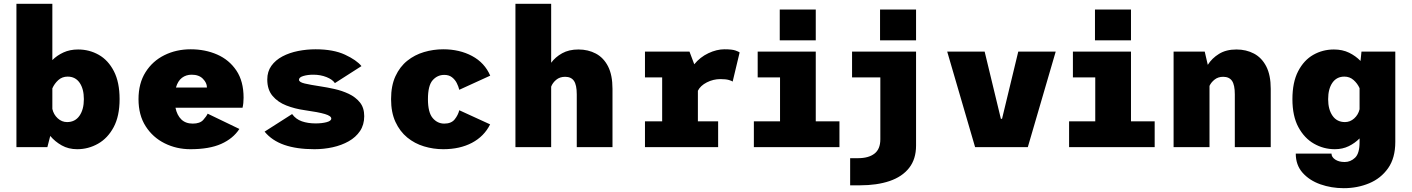

<svg xmlns="http://www.w3.org/2000/svg" viewBox="-20 -770 7390 1005"><path d="M66 0V-750H254V-455.5Q278.5 -480 312.2 -495.5Q346 -511 389 -511Q447.5 -511 497 -483Q546.5 -455 576.2 -397.2Q606 -339.5 606 -251Q606 -162.5 575 -104.5Q544 -46.5 493.2 -17.8Q442.5 11 384 11Q338.5 11 303 -9Q267.5 -29 243 -58.5L228 0ZM334 -369Q305.5 -369 285.2 -350.8Q265 -332.5 254 -307.5V-200Q260.5 -170.5 282 -150.8Q303.5 -131 331 -131Q373 -131 396 -164Q419 -197 419 -251Q419 -304.5 396.8 -336.8Q374.5 -369 334 -369Z M977 11Q904 11 842 -19.8Q780 -50.5 742.5 -109Q705 -167.5 705 -251Q705 -334 741.8 -392.2Q778.5 -450.5 840.5 -481.2Q902.5 -512 978.5 -512Q1054 -512 1116.8 -484.5Q1179.5 -457 1217.2 -401Q1255 -345 1255 -258.5Q1255 -229 1249.5 -206H898.5Q906.5 -167 929 -145Q951.5 -123 989 -123Q1026.5 -123 1043.8 -142.2Q1061 -161.5 1067 -175L1233 -95Q1200 -44.5 1137.8 -16.8Q1075.5 11 977 11ZM983 -379Q954 -379 932.5 -362.8Q911 -346.5 901 -312H1063V-314Q1063 -336 1042.2 -357.5Q1021.5 -379 983 -379Z M1626 11Q1533 11 1468.2 -11.5Q1403.5 -34 1365 -81L1509 -173Q1528.5 -146 1560 -135Q1591.5 -124 1632 -124Q1665 -124 1689.5 -130.5Q1714 -137 1714 -149.5Q1714 -163 1681 -173Q1648 -183 1573.5 -193.5Q1523.5 -200.5 1479 -217.8Q1434.5 -235 1406.8 -267.8Q1379 -300.5 1379 -354Q1379 -395.5 1400.5 -425.5Q1422 -455.5 1458.5 -474.8Q1495 -494 1540 -503Q1585 -512 1632 -512Q1725 -512 1785.8 -483.8Q1846.5 -455.5 1872 -424L1733 -335Q1720.5 -354 1689 -366.5Q1657.5 -379 1620 -379Q1590.5 -379 1567.8 -372.2Q1545 -365.5 1545 -352.5Q1545 -340 1574.5 -333Q1604 -326 1657 -318Q1691 -313 1730.5 -304.2Q1770 -295.5 1805.5 -278.8Q1841 -262 1863.8 -234Q1886.5 -206 1886.5 -162Q1886.5 -117 1864.5 -84.2Q1842.5 -51.5 1805.2 -30.5Q1768 -9.5 1721.5 0.8Q1675 11 1626 11Z M2300 11Q2248.5 11 2199.5 -3.8Q2150.5 -18.5 2111.8 -50.2Q2073 -82 2050 -131.8Q2027 -181.5 2027 -251Q2027 -321.5 2050 -371.2Q2073 -421 2111.8 -452Q2150.5 -483 2199.5 -497.5Q2248.5 -512 2300 -512Q2385.5 -512 2451.2 -476.8Q2517 -441.5 2546 -374L2384 -300Q2380 -317 2371 -335Q2362 -353 2346 -365.5Q2330 -378 2305.5 -378Q2269.5 -378 2244.8 -350.2Q2220 -322.5 2220 -251Q2220 -181.5 2244.8 -152.2Q2269.5 -123 2305.5 -123Q2342.5 -123 2360.2 -145.5Q2378 -168 2384 -193L2545.5 -119Q2514 -56 2450.5 -22.5Q2387 11 2300 11Z M2678 0V-750H2865V-441.5Q2887 -471.5 2922.5 -491.2Q2958 -511 3007.5 -511Q3058.5 -511 3099 -489.5Q3139.5 -468 3162.8 -422.5Q3186 -377 3186 -305V0H2999V-276Q2999 -325.5 2984.2 -346.8Q2969.5 -368 2938 -368Q2910 -368 2891.2 -352.2Q2872.5 -336.5 2865 -316.5V0Z M3356 0V-135H3446V-365H3356V-500H3589L3614 -433.5Q3644.5 -471 3688 -491.5Q3731.5 -512 3772 -512Q3812.5 -512 3830.2 -505.5Q3848 -499 3851.5 -495.5L3815 -343Q3811.5 -346.5 3795.5 -351.2Q3779.5 -356 3751 -356Q3713.5 -356 3679.8 -338.8Q3646 -321.5 3633 -295V-135H3739V0Z M4061.5 -720H4250V-559H4061.5ZM3926 0V-135H4063V-365H3946V-500H4250V-135H4374V0Z M4586.5 -720H4775V-559H4586.5ZM4430 200V58H4471Q4526.5 58 4557.2 34.2Q4588 10.5 4588 -41V-365H4440V-500H4775V-8Q4775 63 4738.5 109.2Q4702 155.5 4636 177.8Q4570 200 4482 200Z M5084 0 4938 -500H5134L5219 -148H5225L5310 -500H5506L5360 0Z M5711.5 -720H5900V-559H5711.5ZM5576 0V-135H5713V-365H5596V-500H5900V-135H6024V0Z M6123 0V-500H6286L6302 -430.5Q6323.5 -465 6360.8 -488Q6398 -511 6452 -511Q6503 -511 6543.8 -489.5Q6584.5 -468 6608 -422.5Q6631.5 -377 6631.5 -305V0H6443.5V-276Q6443.5 -325.5 6428.8 -346.8Q6414 -368 6382.5 -368Q6356 -368 6337.8 -353.5Q6319.5 -339 6311 -320.5V0Z M6967 11Q6908.5 11 6858 -17.8Q6807.5 -46.5 6776.2 -104.5Q6745 -162.5 6745 -251Q6745 -339.5 6775 -397.2Q6805 -455 6854.2 -483Q6903.5 -511 6962 -511Q7007 -511 7041.8 -494Q7076.5 -477 7101.5 -451L7106.5 -500H7283.5V-27Q7283.5 57 7245.8 110.5Q7208 164 7146.5 189.5Q7085 215 7013.5 215Q6949 215 6891.5 194.8Q6834 174.5 6798.2 134.2Q6762.5 94 6762.5 34H6949.5Q6949.5 52 6968.8 65Q6988 78 7018.5 78Q7049.5 78 7073 55.5Q7096.5 33 7096.5 -26V-45.5Q7072.5 -21 7040 -5Q7007.5 11 6967 11ZM6932 -251Q6932 -197 6955 -164Q6978 -131 7020 -131Q7047 -131 7068.2 -150Q7089.5 -169 7096.5 -198V-308.5Q7085.5 -333 7065.2 -351Q7045 -369 7017 -369Q6976.5 -369 6954.2 -336.8Q6932 -304.5 6932 -251Z"/></svg>

Font: Trispace ExtraBold
Style: Regular
Weight: 800
Designer: Tyler Finck
Foundry: Etcetera Type Company
Version: Version 1.210; ttfautohint (v1.8.3)